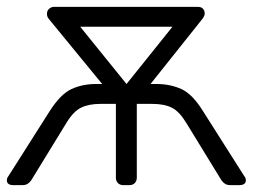

<svg xmlns="http://www.w3.org/2000/svg" viewBox="-20 -540 737 560"><path d="M19 0Q10 0 5 -3.5Q0 -7 0 -14Q0 -21 5 -27L125 -216Q157 -266 189 -280.5Q221 -295 260 -295H278L123 -484Q119 -489 118 -492.5Q117 -496 117 -500Q117 -509 123.5 -514.5Q130 -520 137 -520H557Q567 -520 572 -514.5Q577 -509 577 -501Q577 -497 575.5 -493.5Q574 -490 572 -487L419 -295H437Q476 -295 508.5 -280.5Q541 -266 572 -216L692 -27Q697 -21 697 -14Q697 -7 692 -3.5Q687 0 678 0H652Q643 0 637 -3.5Q631 -7 626 -14L523 -182Q503 -215 481 -226Q459 -237 424 -237H379V-22Q379 -12 373 -6Q367 0 357 0H340Q330 0 324 -6Q318 -12 318 -22V-237H273Q239 -237 216.5 -226Q194 -215 174 -182L71 -14Q66 -7 60 -3.5Q54 0 45 0ZM349 -295 483 -462H214Z"/></svg>

Font: Rubik Light Light
Style: Regular
Weight: 300
Version: Version 2.101